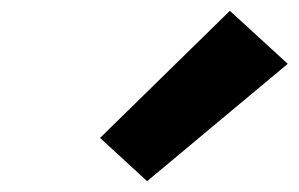

<svg xmlns="http://www.w3.org/2000/svg" viewBox="-20 -852 552 355"><path d="M252 -517 165 -597 405 -832 512 -734Z"/></svg>

Font: Iosevka Aile Heavy Oblique
Style: Regular
Weight: 900
Italic angle: -9°
Designer: Belleve Invis
Foundry: Belleve Invis
Version: Version 31.1.0; ttfautohint (v1.8.4)